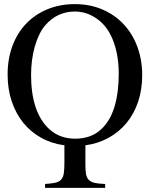

<svg xmlns="http://www.w3.org/2000/svg" viewBox="-20 -696 728 933"><path d="M293 10Q231 2 180 -26.5Q129 -55 93 -99.5Q57 -144 37 -203.5Q17 -263 17 -334Q17 -410 40.5 -473Q64 -536 107 -581Q150 -626 210.5 -651Q271 -676 344 -676Q417 -676 477.5 -650Q538 -624 581 -578Q624 -532 647.5 -468.5Q671 -405 671 -331Q671 -260 651 -201Q631 -142 594.5 -98Q558 -54 507 -26Q456 2 395 10V106Q395 135 398.5 152Q402 169 412.5 179Q423 189 441.5 193Q460 197 491 198V217H199V198Q230 196 248.5 192Q267 188 277 177Q287 166 290 146.5Q293 127 293 94ZM557 -337Q557 -423 533 -490Q509 -557 466 -593Q439 -616 408.5 -628Q378 -640 343 -640Q302 -640 265.5 -623.5Q229 -607 200 -573Q184 -555 171 -528Q158 -501 149 -469.5Q140 -438 135.5 -403Q131 -368 131 -332Q131 -242 153 -175.5Q175 -109 221 -67Q247 -44 278.5 -33Q310 -22 345 -22Q383 -22 415.5 -33.5Q448 -45 474 -70Q516 -110 536.5 -178Q557 -246 557 -337Z"/></svg>

Font: STIXGeneralUnicodeRegular
Style: Regular
Weight: 400
Designer: MicroPress Inc., with final additions and corrections provided by Coen Hoffman, Elsevier (retired)
Version: Version 1.1.0